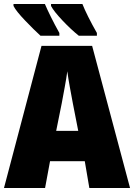

<svg xmlns="http://www.w3.org/2000/svg" viewBox="-20 -947 675 967"><path d="M374 -288H263L291 -427Q298 -465 306 -508Q314 -551 319 -588Q324 -550 332 -507Q340 -464 347 -426ZM430 0H635L444 -716H189L0 0H207L232 -135H407ZM206 -927H48V-917Q61 -891 107 -843Q153 -795 184 -767H279V-781Q256 -822 236.5 -861.5Q217 -901 206 -927ZM395 -927H237V-917Q251 -890 294.5 -844Q338 -798 377 -767H468V-781Q444 -823 424.5 -862Q405 -901 395 -927Z"/></svg>

Font: Noto Sans Display SemiCondensed Black
Style: Regular
Weight: 900
Width: 4
Designer: Monotype Design Team
Foundry: Monotype Imaging Inc.
Version: Version 1.900